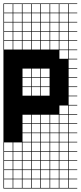

<svg xmlns="http://www.w3.org/2000/svg" viewBox="-20 -827 469 1115"><path d="M325 -803.6V-753.6H375V-803.6ZM325 -700H375V-750H325ZM164.3 -700H214.3V-750H164.3ZM217.9 -700H267.9V-750H217.9ZM110.7 -700H160.7V-750H110.7ZM271.4 -700H321.4V-750H271.4ZM57.1 -700H107.1V-750H57.1ZM3.6 -700H53.6V-750H3.6ZM217.9 -646.4H267.9V-696.4H217.9ZM164.3 -646.4H214.3V-696.4H164.3ZM271.4 -646.4H321.4V-696.4H271.4ZM110.7 -646.4H160.7V-696.4H110.7ZM325 -646.4H375V-696.4H325ZM57.1 -646.4H107.1V-696.4H57.1ZM3.6 -646.4H53.6V-696.4H3.6ZM164.3 -592.9H214.3V-642.9H164.3ZM217.9 -592.9H267.9V-642.9H217.9ZM110.7 -592.9H160.7V-642.9H110.7ZM325 -592.9H375V-642.9H325ZM57.1 -592.9H107.1V-642.9H57.1ZM3.6 -592.9H53.6V-642.9H3.6ZM271.4 -592.9H321.4V-642.9H271.4ZM164.3 -539.3H214.3V-589.3H164.3ZM217.9 -539.3H267.9V-589.3H217.9ZM271.4 -539.3H321.4V-589.3H271.4ZM110.7 -539.3H160.7V-589.3H110.7ZM325 -539.3H375V-589.3H325ZM3.6 -539.3H53.6V-589.3H3.6ZM57.1 -539.3H107.1V-589.3H57.1ZM325 -485.7H375V-535.7H325ZM217.9 -378.6H267.9V-428.6H217.9ZM110.7 -378.6H160.7V-428.6H110.7ZM164.3 -378.6H214.3V-428.6H164.3ZM164.3 -325H214.3V-375H164.3ZM110.7 -325H160.7V-375H110.7ZM217.9 -325H267.9V-375H217.9ZM164.3 -271.4H214.3V-321.4H164.3ZM110.7 -271.4H160.7V-321.4H110.7ZM217.9 -271.4H267.9V-321.4H217.9ZM325 -164.3H375V-214.3H325ZM271.4 -110.7H321.4V-160.7H271.4ZM164.3 -110.7H214.3V-160.7H164.3ZM217.9 -110.7H267.9V-160.7H217.9ZM325 -110.7H375V-160.7H325ZM110.7 -110.7H160.7V-160.7H110.7ZM271.4 -57.1H321.4V-107.1H271.4ZM164.3 -57.1H214.3V-107.1H164.3ZM217.9 -57.1H267.9V-107.1H217.9ZM325 -57.1H375V-107.1H325ZM110.7 -57.1H160.7V-107.1H110.7ZM271.4 -3.6H321.4V-53.6H271.4ZM217.9 -3.6H267.9V-53.6H217.9ZM164.3 -3.6H214.3V-53.6H164.3ZM110.7 -3.6H160.7V-53.6H110.7ZM325 -3.6H375V-53.6H325ZM271.4 50H321.4V0H271.4ZM57.1 50H107.1V0H57.1ZM110.7 50H160.7V0H110.7ZM164.3 50H214.3V0H164.3ZM3.6 50H53.6V0H3.6ZM325 50H375V0H325ZM217.9 50H267.9V0H217.9ZM110.7 103.6H160.7V53.6H110.7ZM57.1 103.6H107.1V53.6H57.1ZM3.6 103.6H53.6V53.6H3.6ZM164.3 103.6H214.3V53.6H164.3ZM217.9 103.6H267.9V53.6H217.9ZM325 103.6H375V53.6H325ZM271.4 103.6H321.4V53.6H271.4ZM164.3 210.7H214.3V160.7H164.3ZM325 210.7H375V160.7H325ZM57.1 210.7H107.1V160.7H57.1ZM3.6 210.7H53.6V160.7H3.6ZM271.4 210.7H321.4V160.7H271.4ZM110.7 210.7H160.7V160.7H110.7ZM217.9 210.7H267.9V160.7H217.9ZM164.3 264.3H214.3V214.3H164.3ZM325 264.3H375V214.3H325ZM217.9 264.3H267.9V214.3H217.9ZM3.6 264.3H53.6V214.3H3.6ZM271.4 264.3H321.4V214.3H271.4ZM57.1 264.3H107.1V214.3H57.1ZM110.7 264.3H160.7V214.3H110.7ZM271.4 -803.6V-753.6H321.4V-803.6ZM217.9 -803.6V-753.6H267.9V-803.6ZM164.3 -803.6V-753.6H214.3V-803.6ZM110.7 -803.6V-753.6H160.7V-803.6ZM57.1 -803.6V-753.6H107.1V-803.6ZM3.6 -803.6V-753.6H53.6V-803.6ZM0 267.9V-807.1H428.6V-803.6H378.6V-753.6H428.6V-750H378.6V-700H428.6V-696.4H378.6V-646.4H428.6V-642.9H378.6V-592.9H428.6V-589.3H378.6V-539.3H428.6V-535.7H378.6V-485.7H428.6V-482.1H378.6V-432.1H428.6V-428.6H378.6V-378.6H428.6V-375H378.6V-325H428.6V-321.4H378.6V-271.4H428.6V-267.9H378.6V-217.9H428.6V-214.3H378.6V-164.3H428.6V-160.7H378.6V-110.7H428.6V-107.1H378.6V-57.1H428.6V-53.6H378.6V-3.6H428.6V0H378.6V50H428.6V53.6H378.6V103.6H428.6V107.1H378.6V157.1H428.6V160.7H378.6V210.7H428.6V214.3H378.6V264.3H428.6V267.9ZM375 157.1V107.1H3.6V157.1H53.6V107.1H57.1V157.1H107.1V107.1H110.7V157.1H160.7V107.1H164.3V157.1H214.3V107.1H217.9V157.1H267.9V107.1H271.4V157.1H321.4V107.1H325V157.1Z"/></svg>

Font: Jersey 10 Charted
Style: Regular
Weight: 400
Designer: Sarah Cadigan-Fried
Version: Version 1.000; ttfautohint (v1.8.4.7-5d5b)